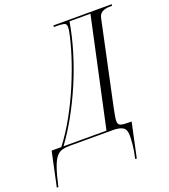

<svg xmlns="http://www.w3.org/2000/svg" viewBox="-257 -829 1014 1155"><g transform="rotate(-20 250.0 -252.0)"><path d="M-94 210 -47 -10H15Q68 -79 114.5 -163.5Q161 -248 197.5 -335.5Q234 -423 259.5 -503.5Q285 -584 297 -646Q298 -653 299 -661Q300 -669 300 -677Q300 -697 282 -700.5Q264 -704 235 -704H219L221 -714H594L592 -704H576Q552 -704 531.5 -694.5Q511 -685 505 -656L392 -125Q387 -100 383 -78Q379 -56 379 -45Q379 -21 395 -15.5Q411 -10 445 -10H465L418 210H408Q420 156 423 121Q426 86 426 64Q426 26 404.5 13Q383 0 341 0H67Q36 0 14.5 6.5Q-7 13 -23 33.5Q-39 54 -53.5 96Q-68 138 -84 210ZM29 -10H304L454 -704H320Q305 -615 276.5 -520Q248 -425 208.5 -332.5Q169 -240 123 -157.5Q77 -75 29 -10Z"/></g></svg>

Font: Noto Serif Display ExtraCondensed Light
Style: Italic
Weight: 300
Width: 2
Italic angle: -12°
Designer: Monotype Design Team
Foundry: Monotype Imaging Inc.
Version: Version 2.009